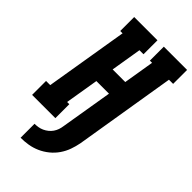

<svg xmlns="http://www.w3.org/2000/svg" viewBox="-300 -811 1109 1109"><g transform="rotate(45 254.5 -256.5)"><path d="M117 222V108Q132 108 147 105.5Q162 103 176 96.5Q190 90 202.5 80Q215 70 224 57Q233 44 238 29.5Q243 15 245 0L298 -319H195L161 -114H179V0H-11V-114H23L107 -621H88V-735H278V-621H245L214 -433H317L348 -621H330V-735H520V-621H486L384 0Q378 31 367.5 60.5Q357 90 338.5 117Q320 144 294 165Q268 186 238.5 199Q209 212 178.5 217Q148 222 117 222Z"/></g></svg>

Font: Iosevka Slab Heavy Oblique
Style: Regular
Weight: 900
Italic angle: -9°
Monospace: yes
Designer: Belleve Invis
Foundry: Belleve Invis
Version: Version 11.1.1; ttfautohint (v1.8.3)